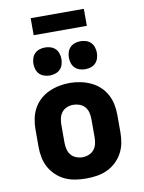

<svg xmlns="http://www.w3.org/2000/svg" viewBox="-99 -991 799 1067"><g transform="rotate(-10 300.0 -457.5)"><path d="M300 8Q270 8 240 3.5Q210 -1 182.5 -13.5Q155 -26 132.5 -47Q110 -68 95.5 -94Q81 -120 75 -150Q69 -180 69 -210V-310Q69 -340 75 -370Q81 -400 95.5 -426.5Q110 -453 132.5 -473.5Q155 -494 182.5 -506.5Q210 -519 240 -525Q270 -531 300 -531Q330 -531 360 -525Q390 -519 417.5 -506.5Q445 -494 467.5 -473.5Q490 -453 504.5 -426.5Q519 -400 525 -370Q531 -340 531 -310V-210Q531 -180 525 -150Q519 -120 504.5 -94Q490 -68 467.5 -47Q445 -26 417.5 -13.5Q390 -1 360 3.5Q330 8 300 8ZM300 -112Q318 -112 336 -119Q354 -126 365.5 -140.5Q377 -155 381 -173.5Q385 -192 385 -210V-310Q385 -329 381 -347.5Q377 -366 365 -380.5Q353 -395 335 -401.5Q317 -408 299 -408Q280 -408 263 -401Q246 -394 234.5 -379.5Q223 -365 219 -346.5Q215 -328 215 -310V-210Q215 -192 219 -173.5Q223 -155 234.5 -140.5Q246 -126 264 -119Q282 -112 300 -112ZM400 -591Q384 -591 368.5 -596Q353 -601 342 -612Q331 -623 326 -638.5Q321 -654 321 -670Q321 -686 326 -701.5Q331 -717 342 -728Q353 -739 368.5 -744Q384 -749 400 -749Q416 -749 431.5 -744Q447 -739 458 -728Q469 -717 474 -701.5Q479 -686 479 -670Q479 -654 474 -638.5Q469 -623 458 -612Q447 -601 431.5 -596Q416 -591 400 -591ZM200 -591Q184 -591 168.5 -596Q153 -601 142 -612Q131 -623 126 -638.5Q121 -654 121 -670Q121 -686 126 -701.5Q131 -717 142 -728Q153 -739 168.5 -744Q184 -749 200 -749Q216 -749 231.5 -744Q247 -739 258 -728Q269 -717 274 -701.5Q279 -686 279 -670Q279 -654 274 -638.5Q269 -623 258 -612Q247 -601 231.5 -596Q216 -591 200 -591ZM450 -827H150V-923H450Z"/></g></svg>

Font: Iosevka Custom Heavy Extended
Style: Regular
Weight: 900
Width: 7
Monospace: yes
Designer: Belleve Invis
Foundry: Belleve Invis
Version: Version 11.2.4; ttfautohint (v1.8.4)